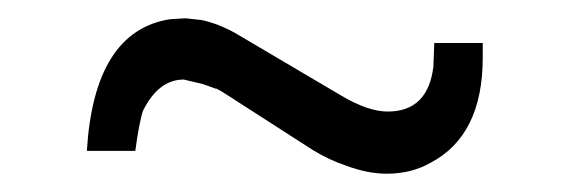

<svg xmlns="http://www.w3.org/2000/svg" viewBox="-20 -458 624 210"><path d="M455 -411H508V-395Q508 -310 451 -280Q430 -268 403 -268Q382 -268 358 -277Q340 -283 322 -294L224 -357L217 -361H216L202 -366L181 -371Q153 -371 136 -336Q134 -329 132 -318.5Q130 -308 128 -293H75Q83 -424 166 -437L183 -438L201 -436Q210 -434 219 -430.5Q228 -427 237 -422L354 -353Q383 -336 404 -336Q448 -336 454 -385Z"/></svg>

Font: Ekushey Bangla
Style: Regular
Weight: 400
Designer: Al Mamun Sumon
Foundry: Al Mamun Sumon
Version: Version 1.0